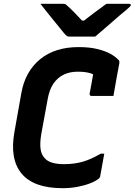

<svg xmlns="http://www.w3.org/2000/svg" viewBox="-20 -967 706 1007"><path d="M479 -775Q465 -775 438 -775Q411 -775 384 -775Q357 -775 343 -775Q336 -775 331 -778Q326 -781 315 -794Q308 -803 294.5 -819.5Q281 -836 263.5 -857.5Q246 -879 227.5 -902Q209 -925 192 -947Q218 -947 250.5 -947Q283 -947 308 -947Q319 -947 323 -945Q327 -943 334 -936Q348 -924 371.5 -900Q395 -876 430 -838L381 -859Q396 -859 413 -859Q430 -859 447 -859L392 -836Q438 -873 473.5 -899.5Q509 -926 538 -947H656Q660 -947 662.5 -946Q665 -945 665.5 -943.5Q666 -942 666 -940Q665 -936 661 -931.5Q657 -927 640 -913Q625 -901 604 -883Q583 -865 560.5 -845Q538 -825 516.5 -807Q495 -789 479 -775ZM309 20Q232 20 178 0.5Q124 -19 92.5 -57.5Q61 -96 52 -151Q43 -206 56 -277L92 -479Q102 -536 127 -580.5Q152 -625 190.5 -656.5Q229 -688 279.5 -704Q330 -720 392 -720Q449 -720 490 -710Q531 -700 558.5 -685Q586 -670 601 -653Q604 -651 605 -648.5Q606 -646 606 -643Q606 -640 606 -636Q599 -599 590.5 -552.5Q582 -506 575 -464Q546 -464 517 -464Q488 -464 459 -464Q454 -464 452 -467Q450 -470 450 -475Q453 -492 456.5 -510.5Q460 -529 464 -551.5Q468 -574 473 -604L494 -562Q471 -579 446.5 -585Q422 -591 387 -591Q347 -591 315 -576Q283 -561 261 -529.5Q239 -498 230 -447L196 -261Q189 -217 192.5 -187.5Q196 -158 213 -139Q228 -121 254.5 -113.5Q281 -106 314 -106Q369 -106 413 -118.5Q457 -131 508 -161H527Q524 -146 521.5 -131.5Q519 -117 516.5 -103.5Q514 -90 511.5 -75.5Q509 -61 506 -46Q506 -41 503.5 -37Q501 -33 498 -30Q482 -17 452.5 -5.5Q423 6 386 13Q349 20 309 20Z"/></svg>

Font: RecMonoLinear Nerd Font Mono
Style: Bold Italic
Weight: 700
Italic angle: -10°
Monospace: yes
Version: Version 1.085; ttfautohint (v1.8.4.7-5d5b);Nerd Fonts 3.2.1